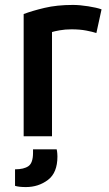

<svg xmlns="http://www.w3.org/2000/svg" viewBox="-20 -553 442 779"><path d="M76 0V-496Q110 -509 160.5 -521Q211 -533 276 -533Q303 -533 338 -527.5Q373 -522 392 -515L371 -419Q356 -424 330 -429Q304 -434 270 -434Q244 -434 222 -430Q200 -426 191 -423V0ZM85 206Q57 206 41 201V134Q77 134 95.5 121Q114 108 114 67V53H210Q212 62 212.5 70.5Q213 79 213 82Q213 148 174.5 177Q136 206 85 206Z"/></svg>

Font: Ubuntu Sans SemiBold
Style: Regular
Weight: 600
Designer: Dalton Maag Ltd
Foundry: Dalton Maag Ltd
Version: Version 1.006; ttfautohint (v1.8.4.7-5d5b)